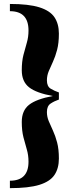

<svg xmlns="http://www.w3.org/2000/svg" viewBox="-20 -800 372 970"><path d="M30 -780Q125 -780 179 -763Q233 -746 255.2 -712.8Q277.5 -679.5 277.5 -630Q277.5 -582.5 268.5 -548.2Q259.5 -514 247.5 -488.2Q235.5 -462.5 226.2 -440.2Q217 -418 217 -394Q217 -363.5 236 -352Q255 -340.5 277.5 -333V-297Q255 -289.5 236 -277Q217 -264.5 217 -234Q217 -210.5 226.2 -188.2Q235.5 -166 247.5 -140.2Q259.5 -114.5 268.5 -80.5Q277.5 -46.5 277.5 1Q277.5 50.5 255.2 83.8Q233 117 179 133.8Q125 150.5 30 150.5V113Q124 113 124 17Q124 -16 115.5 -44.8Q107 -73.5 98.5 -106.2Q90 -139 90 -184Q90 -241.5 126.8 -270.5Q163.5 -299.5 247 -315Q163.5 -330 126.8 -359Q90 -388 90 -445Q90 -490 98.5 -522.8Q107 -555.5 115.5 -584.2Q124 -613 124 -646Q124 -743.5 30 -743.5Z"/></svg>

Font: Bodoni* 06pt
Style: Bold
Weight: 700
Version: Version 2.3